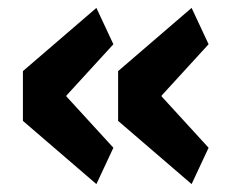

<svg xmlns="http://www.w3.org/2000/svg" viewBox="-20 -515 598 486"><path d="M267 -141 224 -49 38 -209V-335L224 -495L267 -403L148 -273V-271ZM508 -141 465 -49 279 -209V-335L465 -495L508 -403L389 -273V-271Z"/></svg>

Font: IBM Plex Sans
Style: Regular
Weight: 400
Designer: Mike Abbink, Paul van der Laan, Pieter van Rosmalen
Foundry: Bold Monday
Version: Version 3.201